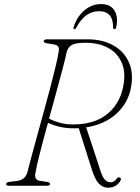

<svg xmlns="http://www.w3.org/2000/svg" viewBox="-20 -888 668 918"><path d="M556 -24.5Q549.5 -11 534 -0.8Q518.5 9.5 495 9.5Q472 9.5 452 -11Q432 -31.5 414 -93.5L356.5 -275Q347 -274.5 337.5 -274.5Q300.5 -274 267.8 -281.2Q235 -288.5 209.5 -301Q188.5 -225.5 171.8 -160.2Q155 -95 149.5 -61Q145.5 -45.5 151 -35.5Q156.5 -25.5 167 -24L203 -18.5Q219.5 -16.5 219.5 -8.5Q219.5 0 202.5 0H21.5Q9.5 0 9.5 -8Q9.5 -17.5 30.5 -19L58.5 -22.5Q77.5 -24.5 90.2 -33.2Q103 -42 110 -61Q116.5 -87.5 128.8 -133Q141 -178.5 156.5 -234.8Q172 -291 188.5 -351Q205 -411 220 -467.5Q235 -524 246 -570.2Q257 -616.5 261 -644Q266 -671 240 -675L204.5 -681Q195 -682.5 192 -685.2Q189 -688 189 -691.5Q189 -700 205.5 -700H399Q469.5 -700 521 -671.5Q572.5 -643 596.2 -590.5Q620 -538 605.5 -465.5Q591 -393 534.8 -342.8Q478.5 -292.5 392 -279L452.5 -95.5Q467 -45 480 -30.8Q493 -16.5 507.5 -16.5Q527 -16.5 537.5 -33.5Q543.5 -43 553 -39Q557 -37.5 558 -33Q559 -28.5 556 -24.5ZM299 -640Q293 -610.5 279.5 -559.5Q266 -508.5 249 -446.2Q232 -384 214.5 -321Q235 -310 264.2 -301.5Q293.5 -293 329 -293Q430 -293 490.5 -341Q551 -389 568 -469Q583 -537.5 563.2 -585.5Q543.5 -633.5 498 -658.5Q452.5 -683.5 388.5 -683.5Q342 -683.5 324 -673.5Q306 -663.5 299 -640ZM453.5 -834.5Q421 -834.5 394 -816Q367 -797.5 345 -756Q341.5 -748.5 336 -748.5Q329.5 -748.5 331.5 -757Q346.5 -806 382 -837.2Q417.5 -868.5 463 -868.5Q508.5 -868.5 527.5 -837.2Q546.5 -806 535.5 -757Q533.5 -748.5 526.5 -748.5Q521.5 -748.5 521 -756Q520.5 -797.5 503.5 -816Q486.5 -834.5 453.5 -834.5Z"/></svg>

Font: Fraunces 9pt Thin
Style: Italic
Weight: 100
Italic angle: -16°
Version: Version 1.000;[b76b70a41]